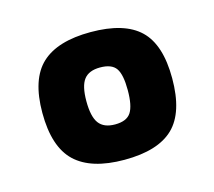

<svg xmlns="http://www.w3.org/2000/svg" viewBox="-57 -730 480 430"><g transform="rotate(-15 183.5 -515.0)"><path d="M184 -367Q107 -367 70 -402Q33 -437 33 -516Q33 -594 70 -628.5Q107 -663 184 -663Q262 -663 298 -628.5Q334 -594 334 -516Q334 -437 298 -402Q262 -367 184 -367ZM184 -449Q211 -449 221 -464.5Q231 -480 231 -516Q231 -552 221 -566.5Q211 -581 184 -581Q158 -581 146.5 -566Q135 -551 135 -516Q135 -480 146.5 -464.5Q158 -449 184 -449Z"/></g></svg>

Font: Cairo Play ExtraBold
Style: Regular
Weight: 800
Version: Version 3.119